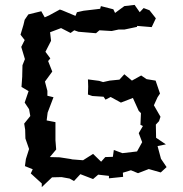

<svg xmlns="http://www.w3.org/2000/svg" viewBox="-20 -736 750 786"><path d="M96 -677 81 -655 76 -634 64 -594 81 -572 67 -544 82 -494 72 -469 71 -428V-423L68 -380L97 -363L81 -316L99 -289L104 -261L79 -230L83 -205L84 -169L99 -126L86 -85L82 -56L114 -43L106 -26L151 15V30L193 -10L232 -11L265 -5L283 5L309 -23L361 -3L382 -21L426 -16V-6L484 -12L483 -29L516 -39L545 -27L589 -44L638 -30L662 -52L639 -86L625 -138L659 -145L619 -172L618 -226L631 -240L637 -258L610 -305L625 -338L635 -353L617 -406L580 -412L558 -427L520 -406L489 -432L469 -410L429 -406L402 -400L386 -405L340 -411L341 -382L340 -349L358 -343L404 -340L412 -328L433 -339L475 -316L524 -335L548 -282L557 -273L555 -225L565 -220L548 -191L562 -154L541 -116L481 -109L446 -122L442 -94L411 -93L394 -74L361 -106L320 -80L269 -84H276L224 -92L184 -93L210 -124L207 -162V-236L171 -243L175 -275L199 -338L174 -344V-364L164 -402L194 -443L177 -486L186 -497L166 -524L189 -569L185 -604L230 -621L269 -601L284 -612L301 -606L373 -600L387 -612L437 -609L465 -615H489L541 -626V-630L601 -625L618 -661L592 -694L568 -703L552 -686L531 -716L489 -711L451 -683L444 -698L393 -711L390 -700L322 -692L295 -686L289 -671L234 -694L225 -697L181 -673L163 -665L149 -690Z"/></svg>

Font: チョークS
Style: Regular
Weight: 400
Designer: [Stick] Fontworks Inc.
Foundry: [Stick] Fontworks Inc.
Version: Version 1.200;FEAKit 1.0